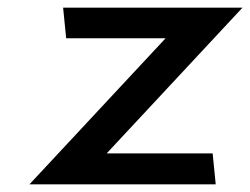

<svg xmlns="http://www.w3.org/2000/svg" viewBox="-20 -492 654 502"><path d="M544 -10 536 -91H259L614 -472H145L153 -392H413L57 -10Z"/></svg>

Font: Bluebird
Style: LiExtObl
Weight: 300
Designer: Jasper
Foundry: Cannot Into Space Fonts
Version: Version 0.98